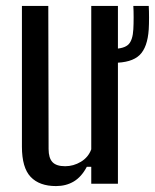

<svg xmlns="http://www.w3.org/2000/svg" viewBox="-20 -620 523 648"><path d="M169 8Q113 8 83.5 -23Q54 -54 54 -125V-600H143L144 -117Q144 -87 157 -73Q170 -59 200 -59Q228 -59 253 -74Q278 -89 288 -116V-600H378V0H288V-57H273Q255 -23 229 -7.5Q203 8 169 8ZM363 -408Q348 -408 335 -410V-456Q350 -455 363 -455Q400 -456 414 -470.5Q428 -485 430 -521Q431 -538 431 -561.5Q431 -585 430 -600H482Q483 -584 483 -560.5Q483 -537 482 -521Q478 -460 451 -434Q424 -408 363 -408Z"/></svg>

Font: Big Shoulders Text Medium
Style: Regular
Weight: 500
Designer: Patric King
Foundry: XO Type Co
Version: Version 1.000; ttfautohint (v1.8.2)